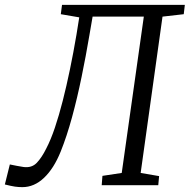

<svg xmlns="http://www.w3.org/2000/svg" viewBox="-55 -763 782 791"><path d="M326.5 -694.5 313 -616Q299 -533 281.2 -446.5Q263.5 -360 241.8 -280.2Q220 -200.5 195 -138.5Q167 -69 126.5 -30.5Q86 8 37 8Q21.5 8 6.2 5.8Q-9 3.5 -35 -3L-14.5 -85.5Q0 -82 14 -79.8Q28 -77.5 42 -75Q76 -70.5 96.8 -92.5Q117.5 -114.5 135.5 -151Q154.5 -187.5 171.2 -237.2Q188 -287 203.5 -347.8Q219 -408.5 233.2 -477.2Q247.5 -546 260 -620L271.5 -691.5L195.5 -704.5L200.5 -743H706.5L702 -704.5L614.5 -694.5L524.5 -50.5L600.5 -37.5L597 0H364L367 -38.5L446.5 -50.5L537.5 -694.5Z"/></svg>

Font: Merriweather 28pt Light
Style: Italic
Weight: 300
Italic angle: -7.8°
Version: Version 2.101